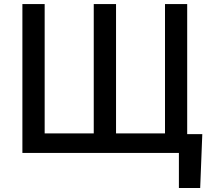

<svg xmlns="http://www.w3.org/2000/svg" viewBox="-20 -747 1048 938"><path d="M968.3 -91.8 958 171.4H854V0H89.4V-727.1H198.2V-95.2H438V-727.1H546.9V-95.2H786.1V-727.1H894.5V-91.8Z"/></svg>

Font: Karasuma Gothic
Style: Regular
Weight: 500
Designer: Rasmus Andersson / Ryoko Nishizuka
Foundry: Genbu
Version: Version 1.00